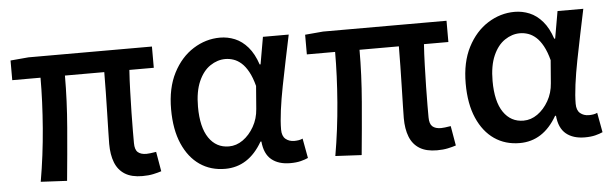

<svg xmlns="http://www.w3.org/2000/svg" viewBox="-42 -698 2690 846"><g transform="rotate(-5 1303.0 -275.0)"><path d="M558 14Q510 14 480.5 -4.5Q451 -23 437.5 -57.5Q424 -92 424 -140Q424 -159 425 -194.5Q426 -230 427 -275.5Q428 -321 429 -368.5Q430 -416 430 -457H256Q256 -347 246 -227Q236 -107 225 6L109 0Q129 -115 138.5 -234Q148 -353 148 -457H23V-544L103 -551H649V-457H541Q538 -414 536.5 -364.5Q535 -315 534 -269Q533 -223 533 -187Q533 -151 533 -134Q533 -105 546 -93.5Q559 -82 584 -82Q597 -82 627 -87L642 0Q627 5 606 9.5Q585 14 558 14Z M924 14Q860 14 812 -19Q764 -52 736.5 -115Q709 -178 709 -268Q709 -362 743 -428Q777 -494 832.5 -529Q888 -564 951 -564Q985 -564 1016.5 -551Q1048 -538 1073.5 -508.5Q1099 -479 1115 -431H1119L1140 -551H1254Q1243 -499 1231 -441Q1219 -383 1208 -327Q1197 -271 1190.5 -221.5Q1184 -172 1184 -137Q1184 -108 1199.5 -95Q1215 -82 1238 -82Q1247 -82 1257 -83.5Q1267 -85 1275 -89L1291 -2Q1278 4 1258.5 9Q1239 14 1212 14Q1160 14 1129 -11.5Q1098 -37 1093 -92H1089Q1028 14 924 14ZM949 -83Q982 -83 1011 -103.5Q1040 -124 1060 -159Q1080 -194 1083 -237L1091 -338Q1081 -376 1067 -401.5Q1053 -427 1036.5 -441.5Q1020 -456 1002 -462Q984 -468 966 -468Q931 -468 899 -446.5Q867 -425 847.5 -380.5Q828 -336 828 -269Q828 -178 860.5 -130.5Q893 -83 949 -83Z M1861 14Q1813 14 1783.5 -4.5Q1754 -23 1740.5 -57.5Q1727 -92 1727 -140Q1727 -159 1728 -194.5Q1729 -230 1730 -275.5Q1731 -321 1732 -368.5Q1733 -416 1733 -457H1559Q1559 -347 1549 -227Q1539 -107 1528 6L1412 0Q1432 -115 1441.5 -234Q1451 -353 1451 -457H1326V-544L1406 -551H1952V-457H1844Q1841 -414 1839.5 -364.5Q1838 -315 1837 -269Q1836 -223 1836 -187Q1836 -151 1836 -134Q1836 -105 1849 -93.5Q1862 -82 1887 -82Q1900 -82 1930 -87L1945 0Q1930 5 1909 9.5Q1888 14 1861 14Z M2227 14Q2163 14 2115 -19Q2067 -52 2039.5 -115Q2012 -178 2012 -268Q2012 -362 2046 -428Q2080 -494 2135.5 -529Q2191 -564 2254 -564Q2288 -564 2319.5 -551Q2351 -538 2376.5 -508.5Q2402 -479 2418 -431H2422L2443 -551H2557Q2546 -499 2534 -441Q2522 -383 2511 -327Q2500 -271 2493.5 -221.5Q2487 -172 2487 -137Q2487 -108 2502.5 -95Q2518 -82 2541 -82Q2550 -82 2560 -83.5Q2570 -85 2578 -89L2594 -2Q2581 4 2561.5 9Q2542 14 2515 14Q2463 14 2432 -11.5Q2401 -37 2396 -92H2392Q2331 14 2227 14ZM2252 -83Q2285 -83 2314 -103.5Q2343 -124 2363 -159Q2383 -194 2386 -237L2394 -338Q2384 -376 2370 -401.5Q2356 -427 2339.5 -441.5Q2323 -456 2305 -462Q2287 -468 2269 -468Q2234 -468 2202 -446.5Q2170 -425 2150.5 -380.5Q2131 -336 2131 -269Q2131 -178 2163.5 -130.5Q2196 -83 2252 -83Z"/></g></svg>

Font: Noto Sans SC Medium
Style: Regular
Weight: 500
Designer: Ryoko NISHIZUKA  (kana, bopomofo & ideographs); Paul D. Hunt (Latin, Greek & Cyrillic); Sandoll Communications , Soo-you
Foundry: Adobe
Version: Version 2.004-H2;hotconv 1.0.118;makeotfexe 2.5.65603